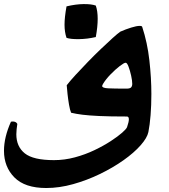

<svg xmlns="http://www.w3.org/2000/svg" viewBox="-60 -586 850 964"><path d="M604 -165Q604 -181 598.5 -206Q593 -231 585.5 -251Q578 -271 571 -271Q563 -271 541.5 -254.5Q520 -238 496 -213.5Q472 -189 458 -166Q453 -158 453 -154Q453 -144 483.5 -142.5Q514 -141 575 -141Q593 -141 598.5 -147.5Q604 -154 604 -165ZM685 77Q679 106 646 143.5Q613 181 560 218.5Q507 256 442 287.5Q377 319 307.5 338.5Q238 358 172 358Q65 358 12.5 305Q-40 252 -40 171Q-40 103 -5 25Q-2 24 4 24Q11 24 17 26.5Q23 29 27 36Q25 49 23.5 62.5Q22 76 22 88Q22 150 64.5 184Q107 218 211 218Q264 218 316 204Q368 190 414 168Q460 146 496 122.5Q532 99 553.5 80Q575 61 578 52Q587 26 587 13Q587 -1 577 -1Q491 -1 438.5 -3.5Q386 -6 354 -10Q322 -14 297 -20Q291 -34 286.5 -60.5Q282 -87 279 -114.5Q276 -142 275 -158Q292 -180 320.5 -211Q349 -242 382 -276Q415 -310 447.5 -341Q480 -372 505.5 -395Q531 -418 544 -427Q571 -439 598.5 -447.5Q626 -456 641 -456Q653 -456 654 -451Q680 -372 690 -283Q700 -194 700 -114Q700 -57 696 -7.5Q692 42 685 77ZM274 -396Q264 -425 264 -462Q264 -499 274 -554Q320 -565 359.5 -565.5Q399 -566 421 -558Q440 -504 421 -400Q378 -390 336 -389.5Q294 -389 274 -396Z"/></svg>

Font: Ruwudu
Style: Bold
Weight: 700
Designer: Becca Hirsbrunner Spalinger
Foundry: SIL International
Version: Version 3.000